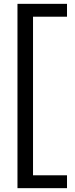

<svg xmlns="http://www.w3.org/2000/svg" viewBox="-20 -813 391 1000"><path d="M71 167V-793H329V-726H152V100H329V167Z"/></svg>

Font: Mona Sans Expanded
Style: Regular
Weight: 400
Width: 7
Designer: Deni Anggara
Foundry: GitHub
Version: Version 2.000